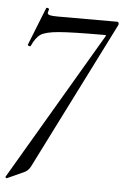

<svg xmlns="http://www.w3.org/2000/svg" viewBox="-61 -455 501 767"><g transform="rotate(5 189.5 -71.0)"><path d="M-5 275Q-8 275 -9.5 272.5Q-11 270 -9 268L338 -322Q344 -329 336 -329Q205 -329 152 -324.5Q99 -320 79.5 -307Q60 -294 45 -260Q45 -258 41 -258Q38 -258 35 -260Q32 -262 33 -264L93 -415Q93 -417 96 -417Q99 -417 102.5 -415Q106 -413 105 -412Q101 -400 101 -398Q101 -391 110 -388.5Q119 -386 142 -386H381Q385 -386 386.5 -381.5Q388 -377 386 -373L88 220Q79 237 64 244L-4 275Z"/></g></svg>

Font: Cormorant Garamond Medium
Style: Italic
Weight: 500
Italic angle: -10°
Designer: Christian Thalmann (Catharsis Fonts)
Foundry: Catharsis Fonts
Version: Version 4.000